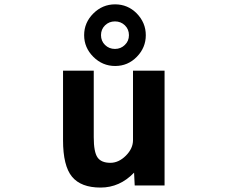

<svg xmlns="http://www.w3.org/2000/svg" viewBox="-20 -847 1040 879"><path d="M551.8 -641.6Q570.3 -659.2 570.3 -686Q570.3 -712.9 551.8 -731Q533.2 -749 506.3 -749Q479.5 -749 460.9 -731Q442.4 -712.9 442.4 -686Q442.4 -659.2 460.9 -641.1Q479.5 -623 506.3 -623Q533.2 -623 551.8 -641.6ZM605.5 -786.1Q647.5 -743.2 647.5 -686Q647.5 -628.9 606.4 -586.9Q565.4 -544.9 507.3 -544.9Q449.2 -544.9 407.2 -586.9Q365.2 -628.9 365.2 -686Q365.2 -743.2 407.2 -785.2Q449.2 -827.1 506.8 -827.1Q564.5 -827.1 605.5 -786.1ZM268.6 -523.4H409.2V-218.8Q409.2 -151.4 426.3 -126.5Q443.4 -101.6 485.4 -101.6Q523.4 -101.6 556.2 -134.3Q588.9 -167 588.9 -205.1V-523.4H733.4V2H596.7L593.8 -56.6Q528.3 11.7 440.4 11.7Q350.6 11.7 309.6 -38.1Q268.6 -87.9 268.6 -205.1Z"/></svg>

Font: Gen Shin Gothic Monospace Bold
Style: Bold
Weight: 700
Designer: [Source Han Sans]
Ryoko NISHIZUKA  (kana & ideographs); Paul D. Hunt (Latin, Greek & Cyrillic); Wenlong ZHANG  (bopomofo
Version: Version 1.002.20150607